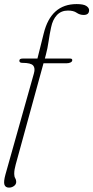

<svg xmlns="http://www.w3.org/2000/svg" viewBox="-21 -728 446 918"><path d="M71.5 -437.5Q71.5 -448 87 -448H158L188 -568Q222.5 -708.5 345.5 -708.5Q378.5 -708.5 391.8 -699.5Q405 -690.5 405 -679.5Q405 -656.5 379 -656.5Q360.5 -656.5 345.5 -667Q330.5 -677.5 304 -677.5Q271.5 -677.5 251.2 -656Q231 -634.5 223.5 -598Q216.5 -566.5 211.5 -531.5Q206.5 -496.5 198.5 -467L193.5 -448H314.5Q324.5 -448 324.5 -440.5Q324.5 -433.5 316.5 -429.5Q308.5 -425.5 297.5 -425.5H187L54 59Q50.5 71.5 48.8 82Q47 92.5 47 103.5Q47 116.5 51.8 124Q56.5 131.5 56.5 141.5Q56.5 153.5 46 161.2Q35.5 169 22 169Q5 169 0.2 155Q-4.5 141 5 106.5L141 -376.5Q148.5 -402 137.5 -414.8Q126.5 -427.5 86 -427.5Q71.5 -427.5 71.5 -437.5Z"/></svg>

Font: Fraunces 9pt S050 Thin
Style: Italic
Weight: 100
Italic angle: -16°
Version: Version 1.000; ttfautohint (v1.8.3)